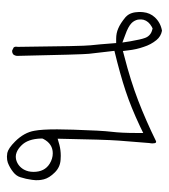

<svg xmlns="http://www.w3.org/2000/svg" viewBox="12 -324 476 540"><g transform="rotate(-90 250.0 -54.0)"><path d="M88.9 -143.6Q73.7 -143.6 59.6 -152.3Q36.6 -166.5 36.6 -197.8Q36.6 -212.9 43 -224.6Q52.7 -241.7 70.8 -246.6Q75.2 -247.6 80.3 -247.6Q85.4 -247.6 91.8 -245.1Q101.6 -241.2 110.8 -231.9Q129.4 -213.9 130.4 -176.3V-172.9L128.9 -169.4Q115.2 -143.6 88.9 -143.6ZM455.1 78.1Q462.4 85.4 464.8 95.7Q465.3 99.6 465.3 101.6Q465.3 103.5 465.3 105.5Q465.3 107.4 464.4 111.8Q460.4 126 444.8 134.8L439.9 137.2L434.6 135.7Q426.3 133.3 420.9 127.9Q415.5 122.6 413.1 115.2Q409.2 105 403.8 74.2L400.4 52.2L421.4 60.1Q445.3 68.4 455.1 78.1ZM485.8 110.4Q486.3 105.5 486.3 102.8Q486.3 100.1 486.3 99.1Q485.8 75.2 474.1 63.5L471.7 61Q454.1 46.4 439.9 40.5Q426.8 34.7 411.1 34.7H398.9Q395 -17.1 392.6 -37.4Q390.1 -57.6 388.2 -241.2Q388.7 -244.1 388.7 -247.3Q388.7 -250.5 386.7 -253.4L377.9 -257.8Q376.5 -257.8 375 -257.8Q373.5 -257.8 372.1 -257.3Q370.6 -256.8 369.6 -256.3Q368.2 -255.4 366.2 -253.9Q363.3 -249.5 362.8 -244.6Q366.7 -59.6 368.7 -42Q370.6 -23.9 377 29.8Q310.5 45.9 264.2 61.3Q217.8 76.7 165 101.6L146 110.8V89.8Q146 49.8 149.4 21.5Q152.8 -5.9 155.3 -85.9Q156.2 -110.8 156.2 -131.3Q156.2 -174.8 152.3 -194.8Q147.5 -224.1 122.1 -249.5Q103 -268.6 89.8 -271.5Q83 -272.5 79.6 -272.5Q69.3 -272.5 62.5 -270Q48.3 -264.6 36.1 -254.9Q24.9 -246.1 21.5 -234.4Q16.6 -219.7 14.2 -201.7Q13.2 -195.3 13.2 -191.4Q13.2 -187.5 13.4 -182.4Q13.7 -177.2 15.6 -168.9Q19.5 -153.3 35.2 -137.7Q49.8 -123 70.3 -121.6Q76.2 -121.1 81.5 -121.1Q98.1 -121.1 112.8 -125L129.9 -129.9Q127.4 5.4 124.5 42.5L117.7 127.9Q116.7 132.8 116.7 136.7Q116.7 144.5 119.1 146.5Q119.6 147 120.8 147Q122.1 147 122.6 147Q181.2 118.2 237.1 96.7Q293 75.2 361.8 57.6L376.5 53.7L378.4 68.8Q380.9 91.8 388.2 112.3Q394.5 132.3 407.2 147.9Q417.5 160.6 433.6 163.6Q456.1 159.7 471.2 143.6Q483.9 129.9 485.8 110.4Z"/></g></svg>

Font: NaikaiFont
Style: ExtraLight
Weight: 200
Version: Version 1.89